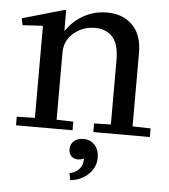

<svg xmlns="http://www.w3.org/2000/svg" viewBox="-53 -578 746 846"><g transform="rotate(5 320.0 -155.0)"><path d="M202 -526 206 -524V-40L280 -38V0H30V-38L110 -40V-445L108 -447L20 -442L14 -472ZM206 -434H208Q236 -477 283 -503.5Q330 -530 387 -530Q457 -530 499.5 -487.5Q542 -445 542 -365V-40L622 -38V0H372V-38L446 -40V-325Q446 -395 417.5 -426.5Q389 -458 340 -458Q286 -458 246 -424Q206 -390 206 -338ZM331 85 358 107Q339 126 315 126Q297 126 285.5 115Q274 104 274 84Q274 62 289.5 48Q305 34 331 34Q363 34 382 55.5Q401 77 401 110Q401 154 369 184.5Q337 215 289 220L283 189Q318 183 333.5 155Q349 127 331 85Z"/></g></svg>

Font: Minipax
Style: Regular
Weight: 400
Designer: Raphaël Ronot
Foundry: Velvetyne Type Foundry
Version: Version 1.000